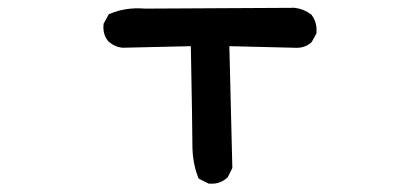

<svg xmlns="http://www.w3.org/2000/svg" viewBox="-20 -458 1040 479"><path d="M498.5 -1 479 -10.7 475.6 -12.7 474.1 -16.1Q460 -52.7 460 -96.2Q460 -136.7 456.1 -342.8L286.1 -338.9H285.6H285.2Q275.9 -339.8 267.6 -343.5Q259.3 -347.2 252.4 -353H252L251.5 -353.5Q235.8 -370.6 238.3 -396.5V-398.4L239.3 -400.4L250 -419.9L252 -422.9L254.9 -423.8Q293.9 -440.4 341.3 -436.5L713.9 -438.5H714.4H714.8Q737.3 -436 754.9 -422.9L755.9 -422.4L756.8 -421.4Q764.2 -412.1 767.3 -400.9Q770.5 -389.6 769.5 -377V-375L768.6 -373L757.8 -353.5L756.8 -352.1L755.4 -351.1Q738.8 -336.9 713.4 -338.9L552.2 -342.8L559.6 -41.5V-39.1L558.6 -36.6L548.8 -17.1L547.9 -15.6L546.4 -14.2Q527.8 2.4 502 0H500Z"/></svg>

Font: NaikaiFont
Style: Bold
Weight: 700
Version: Version 1.89